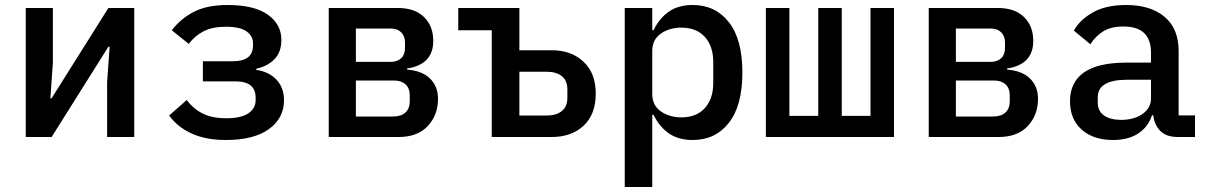

<svg xmlns="http://www.w3.org/2000/svg" viewBox="-20 -548 4840 768"><path d="M83 0V-516H191.5V-296L181.5 -155H186.5L413.5 -516H517V0H408.5V-220L418.5 -361H413.5L186.5 0Z M883.5 12Q803.5 12 746.5 -14Q689.5 -40 656.5 -86L727 -148Q754 -112 791.5 -93.5Q829 -75 885 -75Q945 -75 973.8 -95Q1002.5 -115 1002.5 -147V-157.5Q1002.5 -222.5 922.5 -222.5H791.5V-303H911.5Q992 -303 992 -366V-375Q992 -403.5 966.5 -422.2Q941 -441 883 -441Q830 -441 795 -423.2Q760 -405.5 735 -372.5L667 -427Q704.5 -475 757 -501.5Q809.5 -528 891 -528Q996.5 -528 1051 -489.5Q1105.5 -451 1105.5 -388.5Q1105.5 -340.5 1078.5 -312Q1051.5 -283.5 1005 -273V-268.5Q1056.5 -261 1086.2 -229Q1116 -197 1116 -147.5Q1116 -75 1055.5 -31.5Q995 12 883.5 12Z M1295 0V-516H1572Q1639 -516 1676 -480Q1713 -444 1713 -384.5Q1713 -290 1608.5 -274V-269.5Q1669 -265 1700.5 -233.5Q1732 -202 1732 -153Q1732 -87.5 1691 -43.8Q1650 0 1575 0ZM1403.5 -300.5H1542Q1569 -300.5 1584.5 -315Q1600 -329.5 1600 -356V-377.5Q1600 -404 1584.5 -419Q1569 -434 1542 -434H1403.5ZM1403.5 -82H1552Q1584.5 -82 1601.8 -98Q1619 -114 1619 -142.5V-166Q1619 -195.5 1601.8 -210.8Q1584.5 -226 1555.5 -226H1403.5Z M1947 0V-427H1813V-516H2057.5V-347H2188Q2265 -347 2314 -301.2Q2363 -255.5 2363 -173.5Q2363 -90.5 2314.5 -45.2Q2266 0 2186.5 0ZM2057.5 -86H2167.5Q2205.5 -86 2227.5 -104Q2249.5 -122 2249.5 -157V-190.5Q2249.5 -225.5 2227.5 -243.2Q2205.5 -261 2167.5 -261H2057.5Z M2479 200V-516H2589V-427.5H2594.5Q2617 -474.5 2655 -501.2Q2693 -528 2751 -528Q2841.5 -528 2895.5 -459.2Q2949.5 -390.5 2949.5 -258Q2949.5 -125.5 2895.5 -56.8Q2841.5 12 2751 12Q2693 12 2655 -14.8Q2617 -41.5 2594.5 -88.5H2589V200ZM2705 -78.5Q2766 -78.5 2799.5 -115.8Q2833 -153 2833 -216V-300Q2833 -363 2799.5 -400.2Q2766 -437.5 2705 -437.5Q2658.5 -437.5 2623.8 -413.8Q2589 -390 2589 -343.5V-172.5Q2589 -126 2623.8 -102.2Q2658.5 -78.5 2705 -78.5Z M3043.5 0V-516H3137.5V-84.5H3253V-516H3347V-84.5H3462V-516H3556V0Z M3695 0V-516H3972Q4039 -516 4076 -480Q4113 -444 4113 -384.5Q4113 -290 4008.5 -274V-269.5Q4069 -265 4100.5 -233.5Q4132 -202 4132 -153Q4132 -87.5 4091 -43.8Q4050 0 3975 0ZM3803.5 -300.5H3942Q3969 -300.5 3984.5 -315Q4000 -329.5 4000 -356V-377.5Q4000 -404 3984.5 -419Q3969 -434 3942 -434H3803.5ZM3803.5 -82H3952Q3984.5 -82 4001.8 -98Q4019 -114 4019 -142.5V-166Q4019 -195.5 4001.8 -210.8Q3984.5 -226 3955.5 -226H3803.5Z M4760 0H4691.5Q4645.5 0 4621.5 -24Q4597.5 -48 4593 -87H4588Q4572.5 -40 4532.8 -14Q4493 12 4432 12Q4353.5 12 4306.8 -29.5Q4260 -71 4260 -143.5Q4260 -219 4315.8 -258.2Q4371.5 -297.5 4486 -297.5H4584V-337.5Q4584 -442 4474 -442Q4424.5 -442 4393.2 -422.8Q4362 -403.5 4341.5 -371L4275.5 -425.5Q4297.5 -467 4350 -497.5Q4402.5 -528 4484.5 -528Q4582 -528 4638.2 -480.8Q4694.5 -433.5 4694.5 -344.5V-86.5H4760ZM4464.5 -68.5Q4516 -68.5 4550 -92.2Q4584 -116 4584 -154V-229H4488Q4371 -229 4371 -158.5V-138Q4371 -103.5 4396.2 -86Q4421.5 -68.5 4464.5 -68.5Z"/></svg>

Font: Lilex Medium
Style: Regular
Weight: 500
Designer: Mike Abbink, Paul van der Laan, Pieter van Rosmalen, Mikhael Khrustik
Foundry: Mikhael Khrustik
Version: Version 1.100